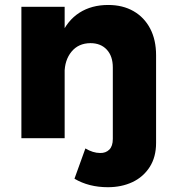

<svg xmlns="http://www.w3.org/2000/svg" viewBox="-20 -568 714 789"><path d="M443.6 -290.9Q443.6 -337.4 418.7 -364.1Q393.9 -390.7 351.6 -390.7Q302.3 -390.3 273.8 -355.6Q245.3 -320.9 245.3 -266.7H203Q203 -358.9 229.9 -421.4Q256.7 -484 306.5 -515.8Q356.3 -547.6 424.6 -547.6Q484.3 -547.6 528.5 -522.3Q572.7 -497 597.1 -450.6Q621.4 -404.3 621.4 -340.9V19.6Q621.4 77.4 595.1 118.4Q568.7 159.4 524.1 180.4Q479.4 201.3 423.3 201.3Q344.7 201.3 286 166.4L330.9 42Q362.1 60.7 391.4 60.7Q414.6 61.3 429.1 46.9Q443.6 32.6 443.6 2.7ZM67.9 -540.1H245.7V0H67.9Z"/></svg>

Font: Alexandria
Style: Regular
Weight: 400
Designer: Mohamed Gaber
Foundry: Kief Type Foundry
Version: Version 5.100